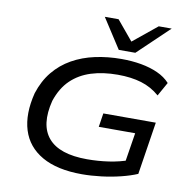

<svg xmlns="http://www.w3.org/2000/svg" viewBox="-99 -1045 1154 1153"><g transform="rotate(10 478.0 -468.5)"><path d="M475 9Q324 9 231.5 -44Q139 -97 109 -193.5Q79 -290 112 -421Q137 -499 182.5 -554.5Q228 -610 291 -645.5Q354 -681 430.5 -697.5Q507 -714 591 -714Q655 -714 711 -704Q767 -694 812.5 -673.5Q858 -653 888 -620L841 -536Q792 -579 729.5 -598Q667 -617 585 -617Q495 -617 423.5 -594.5Q352 -572 301.5 -523.5Q251 -475 224 -394Q186 -243 253.5 -164Q321 -85 490 -85Q557 -85 622 -94.5Q687 -104 745 -125L716 -88L748 -289H526L539 -373H859L809 -52Q767 -34 710.5 -20Q654 -6 592.5 1.5Q531 9 475 9ZM564 -765 447 -946H531L630 -827L776 -946H855L665 -765Z"/></g></svg>

Font: Nunito Sans 7pt Expanded Medium
Style: Italic
Weight: 500
Width: 7
Italic angle: -9°
Designer: Vernon Adams
Foundry: Vernon Adams
Version: Version 3.101;gftools[0.9.27]